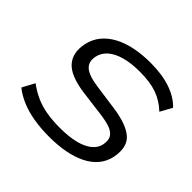

<svg xmlns="http://www.w3.org/2000/svg" viewBox="-170 -911 1118 1118"><g transform="rotate(45 389.0 -352.5)"><path d="M363 9Q295 9 236 -1Q177 -11 129 -31.5Q81 -52 47 -80L88 -156Q127 -127 169 -108Q211 -89 261 -80.5Q311 -72 371 -72Q445 -72 497 -85Q549 -98 580 -123Q611 -148 618 -182Q626 -223 610.5 -245.5Q595 -268 561.5 -279Q528 -290 479 -296L323 -316Q202 -333 157.5 -383.5Q113 -434 130 -519Q141 -569 170.5 -605Q200 -641 245.5 -665.5Q291 -690 350 -702Q409 -714 479 -714Q573 -714 643 -690Q713 -666 755 -621L715 -548Q668 -593 611 -613Q554 -633 470 -633Q401 -633 349 -619Q297 -605 265.5 -578Q234 -551 226 -513Q215 -463 246 -435.5Q277 -408 358 -397L508 -376Q628 -360 680 -315.5Q732 -271 713 -175Q703 -129 674.5 -94.5Q646 -60 600.5 -37Q555 -14 495.5 -2.5Q436 9 363 9Z"/></g></svg>

Font: Nunito Sans 10pt Expanded
Style: Italic
Weight: 400
Width: 7
Italic angle: -9°
Designer: Vernon Adams
Foundry: Vernon Adams
Version: Version 3.101;gftools[0.9.27]